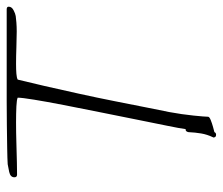

<svg xmlns="http://www.w3.org/2000/svg" viewBox="-66 -582 666 574"><g transform="rotate(-90 267.0 -295.0)"><path d="M151 18Q143 18 143 10Q143 10 143 9.5Q143 9 144 8Q152 -9 155 -26.5Q158 -44 159 -65Q161 -74 168 -73Q170 -89 178 -128Q186 -167 196.5 -219.5Q207 -272 218.5 -329Q230 -386 240 -437.5Q250 -489 256 -526Q262 -563 262 -575Q257 -578 236 -579Q215 -580 188 -580Q158 -580 126 -579Q94 -578 68.5 -577.5Q43 -577 32 -577Q24 -577 24 -585Q24 -597 40 -600.5Q56 -604 63 -605Q78 -606 110 -606.5Q142 -607 180 -607.5Q218 -608 251.5 -608Q285 -608 302 -608H526Q534 -608 534 -602Q534 -593 523.5 -587.5Q513 -582 506 -581Q499 -580 486.5 -579Q474 -578 460 -578Q440 -578 413 -579Q386 -580 363 -580Q346 -580 333.5 -579Q321 -578 316 -575Q308 -543 297 -495Q286 -447 274 -392.5Q262 -338 251.5 -285Q241 -232 232.5 -189Q224 -146 219 -122Q212 -84 208.5 -49.5Q205 -15 205 -6Q205 -2 195 2Q185 6 174 9Q163 12 159 13Q157 18 151 18Z"/></g></svg>

Font: Moon Dance
Style: Regular
Weight: 400
Designer: Robert E. Leuschke
Foundry: Robert E. Leuschke
Version: Version 1.010; ttfautohint (v1.8.3)